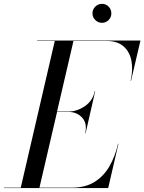

<svg xmlns="http://www.w3.org/2000/svg" viewBox="-65 -956 734 976"><path d="M405 -888Q405 -908 419.4 -922.2Q433.8 -936.4 453.4 -936.4Q473.4 -936.4 487.2 -922.2Q501 -908 501 -888Q501 -868.4 487.2 -854.2Q473.4 -840 453.4 -840Q433.8 -840 419.4 -854.2Q405 -868.4 405 -888ZM283 -387H225L135.5 -2H300Q368.5 -2 415.5 -31.2Q462.5 -60.5 491.5 -111Q520.5 -161.5 535 -225H537L485 0H-45V-2H40.5L213.5 -748H124V-750H649L601 -545H599Q611.5 -598.5 603.5 -644.8Q595.5 -691 564 -719.5Q532.5 -748 474 -748H308.5L225 -389H283Q326 -389 366 -416Q406 -443 417 -493H419L370 -278H368Q379.5 -328.5 352.8 -357.8Q326 -387 283 -387Z"/></svg>

Font: Bodoni* 96pt
Style: Italic
Weight: 400
Italic angle: -13°
Version: Version 2.3